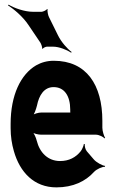

<svg xmlns="http://www.w3.org/2000/svg" viewBox="-20 -801 488 831"><path d="M213 -538C184 -538 159 -531 136 -518C70 -479 26 -390 26 -265V-246C26 -211 31 -178 40 -147C66 -55 128 10 224 10C296 10 350 -16 387 -57C398 -69 423 -80 434 -79L435 -83C423 -84 397 -98 386 -111L356 -146C349 -154 346 -169 347 -177L343 -178C342 -170 335 -153 329 -146C308 -120 279 -104 240 -104C188 -104 152 -140 139 -192C136 -206 126 -226 119 -233L118 -229C126 -223 145 -218 159 -218H396C408 -218 426 -209 433 -202L435 -204C430 -212 423 -234 423 -248V-278C423 -434 354 -538 213 -538ZM284 -326V-320C284 -317 284 -311 286 -310L288 -312C287 -314 282 -314 280 -314H159C146 -314 126 -308 118 -301L120 -297C128 -305 136 -328 140 -344C149 -389 171 -424 212 -424C258 -424 284 -387 284 -326ZM231 -648 192 -727C188 -734 184 -755 186 -761L184 -762C181 -757 166 -750 160 -750H122C87 -750 41 -766 17 -781L15 -777C39 -763 80 -728 103 -693L155 -616C158 -611 164 -596 162 -591L165 -590C167 -594 178 -599 183 -599H210C236 -599 270 -585 288 -573L290 -576C272 -589 245 -619 231 -648Z"/></svg>

Font: Asimov
Style: EdgeExtreme
Weight: 500
Designer: Google
Version: Version 2.000980: 2014